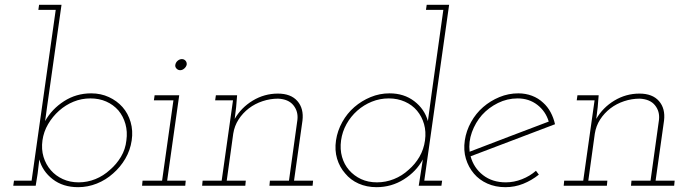

<svg xmlns="http://www.w3.org/2000/svg" viewBox="-20 -770 2850 796"><path d="M128 0 136 -50Q138 -65 139.5 -79.5Q141 -94 143 -109Q156 -60 198.5 -27Q241 6 304 6Q344 6 381.5 -9Q419 -24 449 -51Q479 -77 499.5 -112Q520 -147 526 -188Q532 -228 521.5 -264Q511 -300 488 -326Q465 -352 431.5 -367.5Q398 -383 358 -383Q296 -383 245.5 -350.5Q195 -318 167 -268Q169 -282 171 -296.5Q173 -311 175 -326L235 -750H142L139 -729H211L111 -21H38L35 0ZM504 -188Q500 -151 481.5 -120Q463 -89 436 -66Q409 -41 375.5 -27.5Q342 -14 306 -14Q270 -14 240.5 -27.5Q211 -41 191 -64Q170 -88 160.5 -119.5Q151 -151 156 -188Q161 -224 179.5 -255.5Q198 -287 225 -311Q252 -335 285 -348.5Q318 -362 355 -362Q391 -362 420.5 -349Q450 -336 471 -312Q491 -288 500 -256Q509 -224 504 -188Z M571 -21 569 0H748L750 -21H673L723 -375H621L618 -354H699L652 -21ZM707 -502Q705 -493 711.5 -486Q718 -479 727 -479Q736 -479 744 -486Q752 -493 754 -502Q755 -512 749 -518.5Q743 -525 734 -525Q725 -525 717 -518.5Q709 -512 707 -502Z M1099 -21 1097 0H1276L1278 -21H1199L1234 -270Q1240 -320 1213 -351Q1186 -382 1132 -382Q1076 -382 1028 -353Q980 -324 953 -277Q955 -291 956 -301.5Q957 -312 959 -326L963 -375H875L872 -354H946L899 -21H820L818 0H997L999 -21H920L947 -216Q952 -248 969 -274.5Q986 -301 1012 -321Q1037 -340 1068.5 -350.5Q1100 -361 1133 -361Q1176 -359 1196.5 -333.5Q1217 -308 1213 -273L1178 -21Z M1724 -51 1716 0H1810L1813 -21H1739L1842 -750H1749L1746 -729H1818L1769 -379Q1765 -351 1761.5 -323.5Q1758 -296 1754 -268Q1740 -318 1697.5 -350.5Q1655 -383 1595 -383Q1554 -383 1516.5 -367.5Q1479 -352 1449 -326Q1419 -300 1399 -264Q1379 -228 1373 -188Q1367 -147 1377.5 -112Q1388 -77 1411 -51Q1433 -24 1466.5 -9Q1500 6 1541 6Q1603 6 1654.5 -26.5Q1706 -59 1733 -109Q1731 -94 1728.5 -80Q1726 -66 1724 -51ZM1394 -188Q1399 -224 1416.5 -255.5Q1434 -287 1461 -311Q1488 -335 1521.5 -348.5Q1555 -362 1592 -362Q1628 -362 1658.5 -348.5Q1689 -335 1709 -311Q1729 -287 1738 -255.5Q1747 -224 1742 -188Q1737 -151 1719 -120Q1701 -89 1674 -66Q1647 -41 1613 -27.5Q1579 -14 1543 -14Q1506 -14 1477 -27.5Q1448 -41 1427 -65Q1407 -88 1398 -119.5Q1389 -151 1394 -188Z M2126 -362Q2173 -362 2207.5 -335.5Q2242 -309 2255 -266Q2173 -235 2091.5 -204Q2010 -173 1927 -141Q1922 -182 1936.5 -222Q1951 -262 1978 -293Q2006 -324 2044.5 -343Q2083 -362 2126 -362ZM2281 -255Q2275 -282 2262.5 -305Q2250 -328 2232 -344Q2212 -363 2185.5 -373Q2159 -383 2129 -383Q2088 -383 2050.5 -367.5Q2013 -352 1983 -326Q1953 -300 1933 -264Q1913 -228 1907 -188Q1901 -147 1911.5 -112Q1922 -77 1945 -50Q1967 -24 2000.5 -9Q2034 6 2075 6Q2114 6 2149 -8Q2184 -22 2214 -46Q2211 -50 2208 -54Q2205 -58 2202 -62Q2177 -40 2144 -27Q2111 -14 2077 -14Q2021 -14 1982.5 -44Q1944 -74 1931 -122Q2019 -156 2106 -188.5Q2193 -221 2281 -255Z M2598 -21 2596 0H2775L2777 -21H2698L2733 -270Q2739 -320 2712 -351Q2685 -382 2631 -382Q2575 -382 2527 -353Q2479 -324 2452 -277Q2454 -291 2455 -301.5Q2456 -312 2458 -326L2462 -375H2374L2371 -354H2445L2398 -21H2319L2317 0H2496L2498 -21H2419L2446 -216Q2451 -248 2468 -274.5Q2485 -301 2511 -321Q2536 -340 2567.5 -350.5Q2599 -361 2632 -361Q2675 -359 2695.5 -333.5Q2716 -308 2712 -273L2677 -21Z"/></svg>

Font: Josefin Slab Thin ExtraLight
Style: Italic
Weight: 250
Italic angle: -12°
Version: Version 2.000